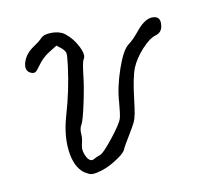

<svg xmlns="http://www.w3.org/2000/svg" viewBox="-111 -885 1056 1019"><g transform="rotate(-15 416.5 -375.5)"><path d="M150 -720.5C116.8 -703 94.4 -679.5 82.7 -650.3C71 -621 75.9 -600.5 97.3 -588.8C107 -583.9 115.1 -582.9 121.5 -585.9C127.8 -588.8 137.8 -598.6 151.5 -615.1C172 -639.5 196.3 -658.5 224.7 -672.2L265.6 -692.7L289 -670.7C299.8 -659.1 305.6 -649 306.5 -640.7C307.5 -632.4 304.1 -610.2 296.3 -574.1C277.8 -488.2 252.4 -404.3 220.2 -322.3C193.9 -255 181.9 -192.1 184.3 -133.5C186.8 -75 203.1 -32.5 233.4 -6.2C247 4.5 258.3 11.1 267 13.6C275.8 16 289.5 15.8 308 12.8C337.3 8.9 369.2 -1.8 403.8 -19.4C438.5 -36.9 459.7 -52 467.5 -64.7C473.4 -76.4 491.9 -103.2 523.2 -145.2C536.8 -163.7 547.3 -179.1 554.6 -191.3C561.9 -203.5 568 -218.4 572.9 -236C577.8 -253.5 583.6 -278.9 590.5 -312.1C606.1 -387.2 621.7 -440.4 637.3 -471.6C652.9 -501.9 676.4 -531.4 707.6 -560.2C738.8 -588.9 766.1 -605.3 789.5 -609.2C811 -614.1 824.2 -626.8 829.1 -647.3C837.9 -679.5 830 -698.5 805.7 -704.4C776.4 -711.2 744.2 -697 709.1 -661.9C679.8 -631.7 655.9 -611.2 637.4 -600.4C614 -585.8 588.6 -547.8 561.3 -486.3C533.9 -424.8 516.4 -367.2 508.6 -313.6C501.7 -273.6 495.9 -247.2 491 -234.5C485.1 -217 461.2 -186 419.3 -141.6C377.3 -97.2 350.5 -74 338.8 -72.1C326.1 -69.2 313.4 -64.8 300.7 -58.9C286.1 -53.1 273.9 -61.4 264.2 -83.8C254.4 -106.3 252.9 -128.2 259.8 -149.7C267.6 -170.2 271.5 -189.7 271.5 -208.2C271.5 -226.8 276.4 -242.4 286.1 -255.1C294.9 -268.7 308.1 -304.1 325.6 -361.2C343.2 -418.3 355.9 -467.3 363.7 -508.3C372.5 -551.2 379.8 -576.6 385.6 -584.4C397.3 -597.1 396.6 -620.3 383.4 -653.9C370.3 -687.6 351 -716.1 325.6 -739.6C309.1 -754.2 286.3 -762.7 257.6 -765.2C228.8 -767.6 208.6 -763 196.9 -751.3C184.2 -740.5 168.5 -730.3 150 -720.5Z"/></g></svg>

Font: Beth Ellen
Style: Regular
Weight: 400
Version: Version 1.015;Fontself Maker 2.1.2